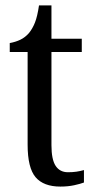

<svg xmlns="http://www.w3.org/2000/svg" viewBox="-20 -679 349 709"><path d="M203 10Q141 10 111.5 -24.5Q82 -59 82 -145V-487H16V-520Q38 -524 55.5 -532.5Q73 -541 87 -557Q100 -573 109 -595.5Q118 -618 124 -659H170V-536H282V-487H170V-143Q170 -90 185.5 -66.5Q201 -43 231 -43Q248 -43 262 -45Q276 -47 290 -51V-5Q277 0 254 5Q231 10 203 10Z"/></svg>

Font: Noto Serif Armenian Condensed
Style: Regular
Weight: 400
Width: 3
Designer: Monotype Design Team
Foundry: Monotype Imaging Inc.
Version: Version 2.008; ttfautohint (v1.8.4.7-5d5b)